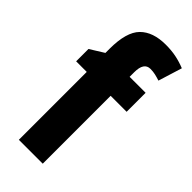

<svg xmlns="http://www.w3.org/2000/svg" viewBox="-245 -811 858 858"><g transform="rotate(45 184.0 -382.5)"><path d="M331 -429H230V0H79V-429H12V-507L78 -548V-574Q78 -680 120 -722.5Q162 -765 243 -765Q279 -765 308.5 -759Q338 -753 368 -741L333 -628Q318 -633 303 -636.5Q288 -640 271 -640Q230 -640 230 -578V-549H331Z"/></g></svg>

Font: Noto Sans Tamil Condensed ExtraBold
Style: Regular
Weight: 800
Width: 3
Designer: Jelle Bosma - Monotype Design Team
Foundry: Monotype Imaging Inc.
Version: Version 2.004; ttfautohint (v1.8.4.7-5d5b)